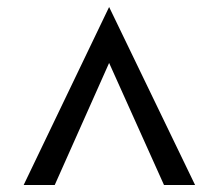

<svg xmlns="http://www.w3.org/2000/svg" viewBox="-20 -740 619 543"><path d="M46.9 -216.8 288.6 -720.2 531.7 -216.8H443.8L288.6 -562L134.8 -216.8Z"/></svg>

Font: HK Grotesk Medium Legacy
Style: Regular
Weight: 500
Designer: Alfredo Marco Pradil
Foundry: Hanken Design Co.
Version: Version 2.022;PS 002.022;hotconv 1.0.88;makeotf.lib2.5.64775